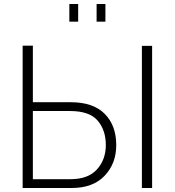

<svg xmlns="http://www.w3.org/2000/svg" viewBox="-20 -938 872 958"><path d="M326 -830V-918H370V-830ZM462 -830V-918H506V-830ZM93 0V-710H144V-428H333Q445 -428 502.5 -370Q560 -312 560 -214Q560 -122 502 -61Q444 0 338 0ZM688 0V-709H739V0ZM144 -44H332Q420 -44 464 -93Q508 -142 508 -214Q508 -289 467 -336.5Q426 -384 330 -384H144Z"/></svg>

Font: Raleway-v4020 Light
Style: Regular
Weight: 300
Designer: Matt McInerney, Pablo Impallari, Rodrigo Fuenzalida
Foundry: Matt McInerney, Pablo Impallari, Rodrigo Fuenzalida
Version: Version 4.020;PS 004.020;hotconv 1.0.88;makeotf.lib2.5.64775